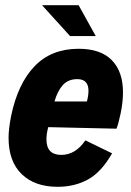

<svg xmlns="http://www.w3.org/2000/svg" viewBox="-20 -710 506 740"><path d="M454 -354Q454 -317 445 -273Q436 -231 429 -214L166 -220Q159 -195 159 -173Q159 -113 216 -113Q271 -113 309 -169L412 -119Q371 -47 319.5 -18.5Q268 10 202 10Q114 10 63.5 -39Q13 -88 13 -179Q13 -212 23 -264Q49 -388 113.5 -455Q178 -522 283 -522Q368 -522 411 -478Q454 -434 454 -354ZM190 -319H315Q321 -342 321 -360Q321 -405 278 -405Q243 -405 222.5 -382.5Q202 -360 190 -319ZM142 -690H283L349 -571H250Z"/></svg>

Font: Decalotype ExtraBold Italic
Style: Regular
Weight: 800
Italic angle: -12°
Designer: Alfredo Marco Pradil
Foundry: Alfredo Marco Pradil
Version: Version 1.0